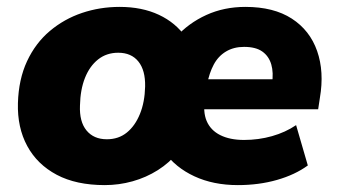

<svg xmlns="http://www.w3.org/2000/svg" viewBox="-20 -526 979 557"><path d="M284 11Q201 11 144.5 -19Q88 -49 59 -102.5Q30 -156 32 -227Q34 -296 58.5 -348.5Q83 -401 124.5 -436Q166 -471 218 -488.5Q270 -506 327 -506Q392 -506 441 -483Q490 -460 519 -418H490Q527 -459 578.5 -482.5Q630 -506 692 -506Q774 -506 826.5 -472Q879 -438 900 -378Q921 -318 908 -242L903 -209H546L559 -296H783L769 -283Q774 -315 767 -339Q760 -363 741 -376.5Q722 -390 688 -390Q658 -390 635.5 -376.5Q613 -363 600 -338.5Q587 -314 581 -282L575 -244Q568 -202 579.5 -175Q591 -148 619 -134Q647 -120 688 -120Q730 -120 769 -131Q808 -142 839 -163L873 -46Q836 -19 783.5 -4Q731 11 670 11Q599 11 544 -14.5Q489 -40 457 -85H497Q472 -54 438 -32.5Q404 -11 364.5 0Q325 11 284 11ZM290 -122Q324 -122 348 -141.5Q372 -161 386 -195.5Q400 -230 401 -275Q402 -322 381.5 -347.5Q361 -373 323 -373Q289 -373 264.5 -353.5Q240 -334 226.5 -300Q213 -266 212 -220Q210 -173 231 -147.5Q252 -122 290 -122Z"/></svg>

Font: Nunito Sans 11pt Black
Style: Italic
Weight: 900
Italic angle: -9°
Version: Version 3.101;gftools[0.9.27]